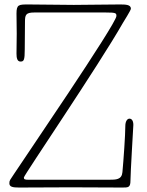

<svg xmlns="http://www.w3.org/2000/svg" viewBox="-20 -841 658 861"><path d="M578 -281C578 -304 567 -309 561 -309C550 -309 542 -296 542 -276C542 -236 534 -122 529 -69C526 -35 500 -35 469 -35H107C91 -35 87 -37 87 -45C87 -55 421 -545 531 -738C535 -745 567 -795 567 -802C567 -821 542 -821 515 -821C447 -821 379 -819 311 -819C243 -819 176 -821 108 -821C64 -821 54 -821 54 -780C54 -750 55 -720 55 -690C55 -660 54 -631 54 -601C54 -581 57 -565 72 -565C87 -565 91 -571 91 -620C91 -650 92 -720 92 -742C92 -774 95 -785 134 -785H454C501 -785 502 -782 502 -769C502 -735 82 -121 43 -61C25 -33 22 -33 22 -19C22 -3 37 0 66 0C143 0 220 -1 297 -1C374 -1 452 0 529 0C555 0 565 0 565 -31C565 -63 578 -277 578 -281Z"/></svg>

Font: Life Savers
Style: Regular
Weight: 400
Designer: Pablo Impallari, Rodrigo Fuenzalida, Brenda Gallo
Foundry: Pablo Impallari, Rodrigo Fuenzalida, Brenda Gallo
Version: Version 3.000